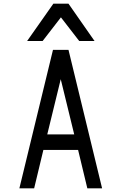

<svg xmlns="http://www.w3.org/2000/svg" viewBox="-20 -1020 658 1040"><path d="M127 -798 269 -1000H351L492 -798H409L310 -926L211 -798ZM85 0 267 -750H351L533 0H453L403 -208H215L165 0ZM236 -292H382L309 -591Z"/></svg>

Font: Hermit Light
Style: Regular
Weight: 300
Designer: Pablo Caro
Version: Version 2.000;PS 002.000;hotconv 1.0.88;makeotf.lib2.5.64775